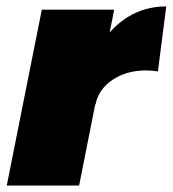

<svg xmlns="http://www.w3.org/2000/svg" viewBox="-20 -577 537 597"><path d="M497 -557 471 -355Q451 -358 434 -358Q373 -358 329.5 -328.5Q286 -299 277 -252H276L226 0H1L110 -547H335L321 -476Q393 -557 497 -557Z"/></svg>

Font: TypoPRO Montserrat
Style: Italic
Weight: 900
Italic angle: -11.3°
Designer: Julieta Ulanovsky
Foundry: Julieta Ulanovsky
Version: Version 6.001